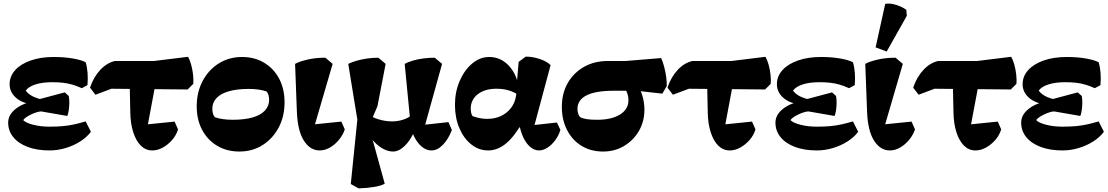

<svg xmlns="http://www.w3.org/2000/svg" viewBox="-20 -815 6104 1058"><path d="M253 14Q185 14 133.5 -5Q82 -24 53.5 -59Q25 -94 25 -139Q25 -183 67.5 -216Q110 -249 176 -258L187 -266L337 -306L359 -286Q362 -270 362 -249.5Q362 -229 359 -208.5Q356 -188 351 -176L207 -201Q189 -200 169 -192Q149 -184 132 -174Q115 -164 108 -153Q122 -138 163 -127.5Q204 -117 253 -117Q295 -117 327 -120Q359 -123 388.5 -129.5Q418 -136 452 -146L481 -89Q459 -59 422 -35.5Q385 -12 341 1Q297 14 253 14ZM239 -228 172 -239Q110 -242 71.5 -273.5Q33 -305 33 -351Q33 -395 64 -429Q95 -463 150 -482Q205 -501 276 -501Q333 -501 380 -493Q427 -485 452 -472Q460 -446 462.5 -413.5Q465 -381 462 -346L431 -329Q402 -342 377.5 -349Q353 -356 327 -359Q301 -362 267 -362Q214 -362 176 -350Q138 -338 122 -316Q130 -303 148.5 -291Q167 -279 192.5 -271.5Q218 -264 243 -264Z M819 14Q783 14 756.5 -12Q730 -38 714.5 -85.5Q699 -133 698 -196L694 -385L843 -386L789 -98L746 -125L942 -145L961 -102Q951 -69 928 -43Q905 -17 876.5 -1.5Q848 14 819 14ZM506 -293 476 -332Q496 -391 532.5 -430Q569 -469 614 -479H829L1016 -502Q1026 -485 1033.5 -458Q1041 -431 1044 -402.5Q1047 -374 1045 -353L1014 -322L594 -326Z M1299 20Q1230 20 1177 -11.5Q1124 -43 1094 -99Q1064 -155 1064 -229Q1064 -307 1096.5 -368.5Q1129 -430 1185.5 -465.5Q1242 -501 1314 -501Q1383 -501 1436 -469Q1489 -437 1518.5 -381Q1548 -325 1548 -251Q1548 -173 1515.5 -112Q1483 -51 1427 -15.5Q1371 20 1299 20ZM1262 -155Q1328 -155 1372.5 -168Q1417 -181 1440 -206Q1463 -231 1463 -265Q1463 -294 1449 -311Q1429 -318 1404 -321.5Q1379 -325 1351 -325Q1286 -325 1241 -312Q1196 -299 1173 -274.5Q1150 -250 1150 -216Q1150 -186 1164 -169Q1184 -162 1209 -158.5Q1234 -155 1262 -155Z M1741 14Q1689 14 1654.5 -40Q1620 -94 1616 -198L1606 -463Q1629 -476 1673.5 -486.5Q1718 -497 1773 -497L1813 -463L1706 -97L1665 -125L1861 -145L1880 -102Q1870 -72 1848.5 -45.5Q1827 -19 1799 -2.5Q1771 14 1741 14Z M1956 223 1913 199 1953 -195 1972 -16 1899 -463Q1917 -472 1944 -480Q1971 -488 2002.5 -492.5Q2034 -497 2065 -497L2105 -463L2060 -230L2025 -148V-75L2100 197Q2083 208 2042 215Q2001 222 1956 223ZM2146 20Q2121 20 2095 7Q2069 -6 2046.5 -29Q2024 -52 2009 -81L2014 -183Q2027 -172 2047 -164Q2067 -156 2091.5 -151Q2116 -146 2140 -146Q2174 -146 2204.5 -156.5Q2235 -167 2251 -184L2265 -96Q2243 -43 2210.5 -11.5Q2178 20 2146 20ZM2358 14Q2318 14 2285 -26.5Q2252 -67 2240 -131V-154L2210 -463Q2228 -473 2255 -481Q2282 -489 2313.5 -493Q2345 -497 2376 -497L2416 -463L2316 -103L2285 -124L2451 -142L2470 -99Q2451 -48 2420.5 -17Q2390 14 2358 14Z M2670 14Q2618 14 2576.5 -19.5Q2535 -53 2511 -109.5Q2487 -166 2487 -237Q2487 -309 2513 -369Q2539 -429 2582 -465Q2625 -501 2676 -501Q2736 -501 2780 -457Q2824 -413 2838 -339L2842 -288Q2816 -307 2785 -316.5Q2754 -326 2715 -326Q2652 -326 2613 -296Q2574 -266 2574 -216Q2574 -203 2576.5 -192.5Q2579 -182 2584 -175Q2604 -168 2623.5 -164Q2643 -160 2665 -160Q2707 -160 2740 -175.5Q2773 -191 2795 -219Q2817 -247 2823 -284L2829 -319L2827 -345L2838 -474L2877 -503Q2916 -503 2955.5 -489.5Q2995 -476 3014 -456L2916 -91L2905 -124L3049 -140L3068 -99Q3059 -69 3040 -43Q3021 -17 2997 -1.5Q2973 14 2951 14Q2921 14 2896 -10.5Q2871 -35 2855.5 -77Q2840 -119 2837 -174L2871 -113H2804L2859 -141Q2814 -62 2768 -24Q2722 14 2670 14Z M3303 20Q3236 20 3185 -11Q3134 -42 3105 -98Q3076 -154 3076 -226Q3076 -301 3108.5 -357.5Q3141 -414 3198 -446.5Q3255 -479 3330 -479H3428L3623 -495Q3632 -477 3639.5 -448.5Q3647 -420 3651 -391Q3655 -362 3654 -341L3630 -299L3487 -315H3363Q3262 -315 3212 -289.5Q3162 -264 3162 -215Q3162 -202 3165.5 -190.5Q3169 -179 3176 -170Q3191 -162 3213 -158.5Q3235 -155 3271 -155Q3350 -155 3396.5 -184Q3443 -213 3443 -262Q3443 -287 3433 -310Q3423 -333 3405 -348L3481 -364Q3506 -330 3518.5 -291.5Q3531 -253 3531 -210Q3531 -146 3501 -94Q3471 -42 3419.5 -11Q3368 20 3303 20Z M4001 14Q3965 14 3938.5 -12Q3912 -38 3896.5 -85.5Q3881 -133 3880 -196L3876 -385L4025 -386L3971 -98L3928 -125L4124 -145L4143 -102Q4133 -69 4110 -43Q4087 -17 4058.5 -1.5Q4030 14 4001 14ZM3688 -293 3658 -332Q3678 -391 3714.5 -430Q3751 -469 3796 -479H4011L4198 -502Q4208 -485 4215.5 -458Q4223 -431 4226 -402.5Q4229 -374 4227 -353L4196 -322L3776 -326Z M4481 14Q4413 14 4361.5 -5Q4310 -24 4281.5 -59Q4253 -94 4253 -139Q4253 -183 4295.5 -216Q4338 -249 4404 -258L4415 -266L4565 -306L4587 -286Q4590 -270 4590 -249.5Q4590 -229 4587 -208.5Q4584 -188 4579 -176L4435 -201Q4417 -200 4397 -192Q4377 -184 4360 -174Q4343 -164 4336 -153Q4350 -138 4391 -127.5Q4432 -117 4481 -117Q4523 -117 4555 -120Q4587 -123 4616.5 -129.5Q4646 -136 4680 -146L4709 -89Q4687 -59 4650 -35.5Q4613 -12 4569 1Q4525 14 4481 14ZM4467 -228 4400 -239Q4338 -242 4299.5 -273.5Q4261 -305 4261 -351Q4261 -395 4292 -429Q4323 -463 4378 -482Q4433 -501 4504 -501Q4561 -501 4608 -493Q4655 -485 4680 -472Q4688 -446 4690.5 -413.5Q4693 -381 4690 -346L4659 -329Q4630 -342 4605.5 -349Q4581 -356 4555 -359Q4529 -362 4495 -362Q4442 -362 4404 -350Q4366 -338 4350 -316Q4358 -303 4376.5 -291Q4395 -279 4420.5 -271.5Q4446 -264 4471 -264Z M4883 14Q4831 14 4796.5 -40Q4762 -94 4758 -198L4748 -463Q4771 -476 4815.5 -486.5Q4860 -497 4915 -497L4955 -463L4848 -97L4807 -125L5003 -145L5022 -102Q5012 -72 4990.5 -45.5Q4969 -19 4941 -2.5Q4913 14 4883 14ZM4866 -531 4805 -554 4858 -794Q4879 -797 4901 -792.5Q4923 -788 4942.5 -779Q4962 -770 4974 -761L4977 -728Z M5355 14Q5319 14 5292.5 -12Q5266 -38 5250.5 -85.5Q5235 -133 5234 -196L5230 -385L5379 -386L5325 -98L5282 -125L5478 -145L5497 -102Q5487 -69 5464 -43Q5441 -17 5412.5 -1.5Q5384 14 5355 14ZM5042 -293 5012 -332Q5032 -391 5068.5 -430Q5105 -469 5150 -479H5365L5552 -502Q5562 -485 5569.5 -458Q5577 -431 5580 -402.5Q5583 -374 5581 -353L5550 -322L5130 -326Z M5835 14Q5767 14 5715.5 -5Q5664 -24 5635.5 -59Q5607 -94 5607 -139Q5607 -183 5649.5 -216Q5692 -249 5758 -258L5769 -266L5919 -306L5941 -286Q5944 -270 5944 -249.5Q5944 -229 5941 -208.5Q5938 -188 5933 -176L5789 -201Q5771 -200 5751 -192Q5731 -184 5714 -174Q5697 -164 5690 -153Q5704 -138 5745 -127.5Q5786 -117 5835 -117Q5877 -117 5909 -120Q5941 -123 5970.5 -129.5Q6000 -136 6034 -146L6063 -89Q6041 -59 6004 -35.5Q5967 -12 5923 1Q5879 14 5835 14ZM5821 -228 5754 -239Q5692 -242 5653.5 -273.5Q5615 -305 5615 -351Q5615 -395 5646 -429Q5677 -463 5732 -482Q5787 -501 5858 -501Q5915 -501 5962 -493Q6009 -485 6034 -472Q6042 -446 6044.5 -413.5Q6047 -381 6044 -346L6013 -329Q5984 -342 5959.5 -349Q5935 -356 5909 -359Q5883 -362 5849 -362Q5796 -362 5758 -350Q5720 -338 5704 -316Q5712 -303 5730.5 -291Q5749 -279 5774.5 -271.5Q5800 -264 5825 -264Z"/></svg>

Font: Eczar
Style: Bold
Weight: 700
Designer: Vaibhav Singh
Foundry: Rosetta Type Foundry
Version: Version 2.000